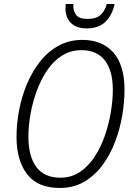

<svg xmlns="http://www.w3.org/2000/svg" viewBox="-20 -923 667 953"><path d="M277 10Q167 10 114.5 -58.5Q62 -127 62 -243Q62 -309 75 -377Q88 -445 114.5 -507.5Q141 -570 180 -619Q219 -668 271.5 -696.5Q324 -725 389 -725Q487 -725 542.5 -662.5Q598 -600 598 -477Q598 -418 587 -351.5Q576 -285 552 -221Q528 -157 490 -105Q452 -53 399 -21.5Q346 10 277 10ZM280 -41Q334 -41 376 -69Q418 -97 449 -144Q480 -191 500 -248.5Q520 -306 530 -365.5Q540 -425 540 -477Q540 -572 500.5 -623Q461 -674 384 -674Q330 -674 287 -646.5Q244 -619 213 -572.5Q182 -526 161.5 -469.5Q141 -413 131 -354.5Q121 -296 121 -244Q121 -147 160.5 -94Q200 -41 280 -41ZM411 -782Q360 -782 332.5 -808.5Q305 -835 305 -881Q305 -894 306 -903H344Q342 -871 357 -850Q372 -829 415 -829Q456 -829 478 -848Q500 -867 510 -903H549Q521 -782 411 -782Z"/></svg>

Font: Noto Sans SemiCondensed Light
Style: Italic
Weight: 300
Width: 4
Italic angle: -12°
Designer: Monotype Design Team
Foundry: Monotype Imaging Inc.
Version: Version 2.013; ttfautohint (v1.8.4.7-5d5b)